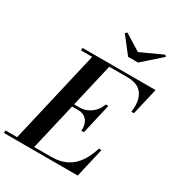

<svg xmlns="http://www.w3.org/2000/svg" viewBox="-271 -1132 1181 1275"><g transform="rotate(30 319.0 -494.0)"><path d="M38.5 0 212.5 -750H343.5L169.5 0ZM-46.5 0V-19.5H304.5Q373 -19.5 421 -44.5Q469 -69.5 500.5 -115.5Q532 -161.5 551.5 -225H571L519 0ZM391 -269.5Q393.5 -303 383.8 -327.2Q374 -351.5 354 -364.8Q334 -378 305.5 -378H237.5V-397.5H305.5Q334 -397.5 361.5 -409.8Q389 -422 410.8 -445.2Q432.5 -468.5 444.5 -502H464L410.5 -269.5ZM615.5 -545Q623.5 -598.5 612.8 -640.5Q602 -682.5 569.5 -706.5Q537 -730.5 478.5 -730.5H122.5V-750H683L635 -545ZM414.5 -850 317 -975.5 329.5 -987.5 455 -910 621 -986 632 -975.5 490.5 -850Z"/></g></svg>

Font: Bodoni Moda 11pt SemiBold
Style: Italic
Weight: 600
Italic angle: -13°
Designer: Owen Earl
Foundry: indestructible type
Version: Version 2.004